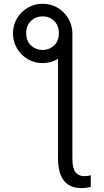

<svg xmlns="http://www.w3.org/2000/svg" viewBox="-20 -780 542 1005"><path d="M283.7 -572.3 358.9 -606V48.3Q358.4 99.1 374.8 120.6Q391.1 142.1 422.9 142.1Q439 142.1 455.1 137.2V197.8Q445.8 201.2 431.6 202.9Q417.5 204.6 405.8 204.6Q344.7 204.6 314.2 165Q283.7 125.5 283.7 48.3ZM47.9 -605Q47.9 -648.4 68.8 -683.6Q89.8 -718.8 125 -739.5Q160.2 -760.3 203.1 -760.3Q246.1 -760.3 281.2 -739.5Q316.4 -718.8 337.4 -683.6Q358.4 -648.4 358.9 -605Q358.9 -563 337.9 -527.6Q316.9 -492.2 281.5 -470.9Q246.1 -449.7 203.1 -449.7Q160.2 -449.7 124.8 -470.7Q89.4 -491.7 68.6 -527.3Q47.9 -563 47.9 -605ZM203.1 -518.6Q238.3 -518.6 263.2 -542Q288.1 -565.4 288.1 -606.4Q288.1 -647 263.2 -670.7Q238.3 -694.3 203.1 -694.3Q167.5 -694.3 142.3 -670.7Q117.2 -647 117.2 -606.4Q117.2 -565.4 142.3 -542Q167.5 -518.6 203.1 -518.6Z"/></svg>

Font: Inter 18pt Light
Style: Regular
Weight: 300
Designer: Rasmus Andersson
Foundry: rsms
Version: Version 4.001;git-66647c0bb